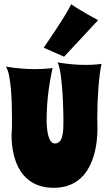

<svg xmlns="http://www.w3.org/2000/svg" viewBox="-20 -867 517 914"><path d="M463 -563C463 -563 434 -558 387 -558C352 -558 306 -561 254 -570C281 -519 282 -294 282 -294C282 -242 281 -184 241 -184C210 -184 202 -247 202 -295C202 -400 217 -479 230 -543C230 -543 197 -538 146 -538C108 -538 60 -541 8 -550C33 -515 37 -383 37 -305C37 -205 35 -255 35 -226C35 -104 80 27 236 27C418 27 444 -161 444 -257C444 -272 443 -288 443 -304C443 -402 451 -505 463 -563ZM447 -771C447 -771 359 -818 319 -847C293 -791 188 -640 188 -640L285 -597Z"/></svg>

Font: Spicy Rice
Style: Regular
Weight: 400
Designer: Astigmatic (AOETI)
Foundry: Astigmatic (AOETI)
Version: Version 1.000